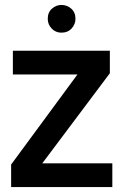

<svg xmlns="http://www.w3.org/2000/svg" viewBox="-20 -756 499 776"><path d="M25 0ZM25 0ZM434 0H25V-91L293 -455H32V-551H424V-460L151 -96H434ZM228 -624Q205 -624 189 -640.5Q173 -657 173 -680Q173 -706 190 -721Q207 -736 228 -736Q251 -736 268 -721Q285 -706 285 -680Q285 -658 269.5 -641Q254 -624 228 -624Z"/></svg>

Font: Ulagadi Sans Medium
Style: Regular
Weight: 500
Designer: Ninad Kale (Devanagari), Jonny Pinhorn (Latin)
Foundry: Indian Type Foundry
Version: Version 3.01;March 29, 2020;FontCreator 12.0.0.2522 64-bit; 